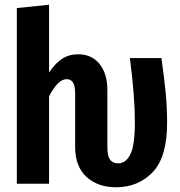

<svg xmlns="http://www.w3.org/2000/svg" viewBox="-20 -775 761 810"><path d="M685 -257Q685 -112 624 -48.5Q563 15 470 15Q392 15 344.5 -29Q297 -73 297 -155V-380Q297 -413 288 -427Q279 -441 261 -441Q225 -441 187 -369V0H51V-741L187 -755V-469Q213 -508 242 -527Q271 -546 310 -546Q367 -546 400 -505Q433 -464 433 -395V-153Q433 -118 444 -102Q455 -86 479 -86Q511 -86 530 -124Q549 -162 549 -261Q549 -367 528 -530H661Q672 -453 678.5 -388.5Q685 -324 685 -257Z"/></svg>

Font: Fira Sans Extra Condensed SemiBold
Style: Regular
Weight: 600
Width: 1
Designer: Carrois Corporate & Edenspiekermann AG
Foundry: Carrois Corporate GbR & Edenspiekermann AG
Version: Version 4.203